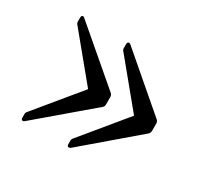

<svg xmlns="http://www.w3.org/2000/svg" viewBox="-104 -603 754 720"><g transform="rotate(30 273.0 -243.5)"><path d="M259 -26V-42Q259 -49 265 -55L419 -242L265 -429Q259 -435 259 -442V-459Q259 -467 263.5 -469Q268 -471 274 -466L500 -272Q506 -266 506 -258V-227Q506 -218 500 -212L274 -19Q268 -15 263.5 -17Q259 -19 259 -26ZM60 -26V-42Q60 -49 66 -55L220 -242L66 -429Q60 -435 60 -442V-459Q60 -467 64.5 -469Q69 -471 74 -466L301 -272Q307 -266 307 -258V-227Q307 -217 301 -212L74 -19Q69 -15 64.5 -17Q60 -19 60 -26Z"/></g></svg>

Font: Zen Old Mincho
Style: Bold
Weight: 700
Designer: Yoshimichi Ohira
Foundry: Positype
Version: Version 1.500